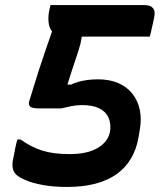

<svg xmlns="http://www.w3.org/2000/svg" viewBox="-20 -720 640 760"><path d="M180 -700Q183 -700 202.5 -700Q222 -700 252 -700Q282 -700 318.5 -700Q355 -700 392 -700Q429 -700 461.5 -700Q494 -700 517.5 -700Q541 -700 550 -700Q575 -700 585 -688.5Q595 -677 591 -656Q590 -651 588.5 -642.5Q587 -634 584.5 -624Q582 -614 580 -604Q578 -594 576 -586.5Q574 -579 573 -575Q570 -575 548 -575Q526 -575 492.5 -575Q459 -575 420.5 -575Q382 -575 346 -575Q310 -575 282.5 -575Q255 -575 244 -575Q218 -575 201 -584Q184 -593 177 -611.5Q170 -630 172 -658Q173 -671 175.5 -681Q178 -691 180 -700ZM207 -654H319L302 -608Q306 -591 303 -570Q300 -549 292 -524Q283 -496 273.5 -468Q264 -440 255.5 -413Q247 -386 240 -362L225 -385H286L225 -363Q255 -386 290 -396Q325 -406 368 -406Q414 -406 448.5 -391Q483 -376 504.5 -348.5Q526 -321 533.5 -284.5Q541 -248 533 -204L528 -175Q520 -129 498.5 -92.5Q477 -56 442 -31Q407 -6 358 7Q309 20 245 20Q191 20 150.5 12.5Q110 5 83.5 -6Q57 -17 45 -28Q33 -40 30.5 -54.5Q28 -69 31 -86Q33 -94 34.5 -103Q36 -112 38 -121Q40 -130 41.5 -138.5Q43 -147 45 -154.5Q47 -162 49 -168H61Q103 -138 147 -124Q191 -110 256 -110Q325 -110 366 -134Q407 -158 415 -197L417 -211Q418 -239 407 -259.5Q396 -280 371 -292Q346 -304 305 -304Q283 -304 263 -300Q243 -296 223 -291H135Q107 -291 99.5 -298Q92 -305 95 -317Q103 -342 112.5 -374Q122 -406 134 -442.5Q146 -479 158.5 -516Q171 -553 183.5 -588.5Q196 -624 207 -654Z"/></svg>

Font: Rec Mono Semicasual
Style: Bold Italic
Weight: 700
Italic angle: -10°
Version: Version 1.085; ttfautohint (v1.8.4.7-5d5b)